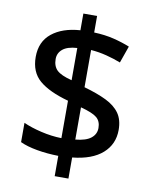

<svg xmlns="http://www.w3.org/2000/svg" viewBox="-90 -826 753 950"><g transform="rotate(10 286.5 -350.5)"><path d="M251 -44Q194 -45 143 -54Q92 -63 58 -79V-176Q95 -159 148 -146.5Q201 -134 251 -133V-321Q153 -348 104.5 -389.5Q56 -431 56 -507Q56 -584 109 -626.5Q162 -669 251 -675V-759H320V-676Q375 -674 419.5 -663Q464 -652 501 -637L471 -552Q438 -565 399 -575Q360 -585 320 -588V-401Q387 -382 432 -360Q477 -338 500 -305.5Q523 -273 523 -222Q523 -150 471 -104Q419 -58 320 -48V58H251ZM251 -586Q202 -583 178.5 -563.5Q155 -544 155 -514Q155 -478 175.5 -458Q196 -438 251 -424ZM320 -138Q373 -143 398 -163Q423 -183 423 -214Q423 -248 401.5 -266Q380 -284 320 -300Z"/></g></svg>

Font: Noto Sans Lao Medium
Style: Regular
Weight: 500
Designer: Monotype Design Team
Foundry: Monotype Imaging Inc.
Version: Version 2.003; ttfautohint (v1.8.4.7-5d5b)